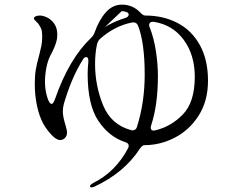

<svg xmlns="http://www.w3.org/2000/svg" viewBox="-20 -769 1040 828"><path d="M877 -421Q877 -334 837 -271Q797 -208 734 -175.5Q671 -143 603 -143Q594 -143 584 -129Q516 -24 387 36Q380 39 375 39Q368 39 368 34Q368 28 384 19Q478 -28 532 -129Q535 -135 535 -140Q535 -152 520 -156Q450 -179 404 -248Q358 -317 358 -450Q358 -473 361 -503V-507Q361 -523 351 -523Q344 -523 338 -513Q289 -436 255 -320Q251 -304 251 -288Q251 -266 262 -231Q269 -208 269 -197Q269 -183 260 -174Q251 -165 240 -165Q223 -165 202.5 -187Q182 -209 168 -233Q149 -267 139.5 -313Q130 -359 130 -407Q130 -443 134.5 -469.5Q139 -496 148 -527Q155 -554 158.5 -571.5Q162 -589 162 -612Q162 -632 158.5 -642.5Q155 -653 145 -667Q140 -673 133 -679.5Q126 -686 126 -689Q126 -695 133.5 -698.5Q141 -702 152 -702Q165 -702 182.5 -694Q200 -686 213.5 -667.5Q227 -649 227 -620Q227 -600 221 -582.5Q215 -565 207.5 -549.5Q200 -534 197 -529Q186 -508 180 -477Q174 -446 174 -415Q174 -383 183 -352Q192 -321 203 -321Q207 -321 211 -328Q215 -335 218 -344Q278 -516 374 -607Q384 -617 388 -629Q407 -683 436.5 -716Q466 -749 506 -749Q553 -749 586 -714Q597 -702 606 -702Q684 -702 745.5 -670Q807 -638 842 -574.5Q877 -511 877 -421ZM432 -652 447 -661Q485 -681 519 -691Q535 -696 535 -706Q535 -714 525 -717Q517 -721 505 -721ZM630 -220Q630 -202 650 -207Q718 -223 769 -276Q820 -329 820 -438Q820 -532 772.5 -597Q725 -662 643 -675H638Q631 -675 627 -671Q623 -667 623 -661Q623 -656 626 -650Q644 -604 652.5 -547.5Q661 -491 661 -442Q661 -317 632 -229ZM545 -208Q547 -207 552 -207Q567 -207 571 -223Q604 -328 604 -447Q604 -586 575 -659Q568 -675 549 -672Q474 -657 411 -601Q401 -591 398 -576Q390 -539 390 -493Q390 -400 424.5 -315.5Q459 -231 545 -208Z"/></svg>

Font: Shippori Mincho B1
Style: Regular
Weight: 400
Designer: FONTDASU
Foundry: FONTDASU / Google Inc. / but / Adobe
Version: Version 3.110; ttfautohint (v1.8.3)